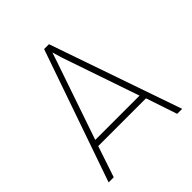

<svg xmlns="http://www.w3.org/2000/svg" viewBox="-198 -870 1006 1006"><g transform="rotate(-45 305.0 -366.5)"><path d="M32 0H70L128 -173H482L540 0H577L323 -733H287ZM140 -207 286 -633 305 -690 322 -633 468 -207Z"/></g></svg>

Font: Kreadon Extra Light
Style: Regular
Weight: 200
Designer: kohakuno
Foundry: StudioGnu
Version: Version 1.000;Glyphs 3.1.2 (3151)